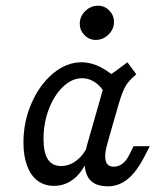

<svg xmlns="http://www.w3.org/2000/svg" viewBox="-20 -646 564 679"><path d="M62.9 -142.7Q62.9 -215.3 91.5 -281Q120.2 -346.8 167.7 -386.3Q215.3 -425.8 268.5 -425.8Q301.6 -425.8 335.9 -408.5Q370.2 -391.1 402.4 -358.1L350 -316.9Q336.3 -341.9 315.3 -355.6Q294.4 -369.4 270.2 -369.4Q234.7 -369.4 203.2 -339.5Q171.8 -309.7 152.8 -260.5Q133.9 -211.3 133.9 -154.8Q133.9 -106.5 149.2 -82.7Q164.5 -58.9 196 -58.9Q226.6 -58.9 252.4 -79.8Q278.2 -100.8 296 -139.5L293.5 -92.7Q275.8 -42.7 244 -15.7Q212.1 11.3 171 11.3Q137.1 11.3 112.9 -6.9Q88.7 -25 75.8 -59.7Q62.9 -94.4 62.9 -142.7ZM430.6 -425.8 462.1 -383.1Q436.3 -362.1 424.6 -342.3Q412.9 -322.6 400.8 -281.5L379 -206.5H308.9L356.5 -374.2Q371.8 -382.3 389.1 -394.8Q406.5 -407.3 430.6 -425.8ZM382.3 -56.5Q399.2 -56.5 413.3 -67.3Q427.4 -78.2 437.9 -100L452.4 -129H509.7L491.9 -94.4Q462.9 -37.9 431.5 -12.5Q400 12.9 361.3 12.9Q303.2 12.9 286.7 -28.6Q270.2 -70.2 288.7 -136.3L308.9 -206.5H379L358.1 -132.3Q348.4 -96.8 354 -76.6Q359.7 -56.5 382.3 -56.5ZM262.1 -562.1Q262.1 -587.9 281.5 -606.9Q300.8 -625.8 326.6 -625.8Q350 -625.8 366.5 -608.9Q383.1 -591.9 383.1 -568.5Q383.1 -542.7 363.7 -523.8Q344.4 -504.8 318.5 -504.8Q295.2 -504.8 278.6 -521.8Q262.1 -538.7 262.1 -562.1Z"/></svg>

Font: Playfair Micro SmCond SmLight
Style: Italic
Weight: 360
Width: 4
Italic angle: -15.6°
Designer: Claus Eggers Sørensen
Foundry: Claus Eggers Sørensen
Version: Version 2.203;Glyphs 3.3 (3326)